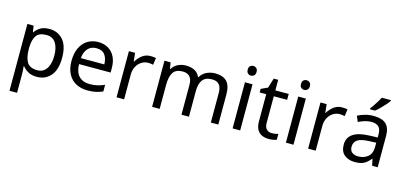

<svg xmlns="http://www.w3.org/2000/svg" viewBox="-80 -1340 4538 2154"><g transform="rotate(15 2189.0 -263.0)"><path d="M340 -546Q439 -546 499.5 -477Q560 -408 560 -269Q560 -132 499.5 -61Q439 10 339 10Q277 10 236.5 -13.5Q196 -37 173 -68H167Q169 -51 171 -25Q173 1 173 20V240H85V-536H157L169 -463H173Q197 -498 236 -522Q275 -546 340 -546ZM324 -472Q242 -472 208.5 -426Q175 -380 173 -286V-269Q173 -170 205.5 -116.5Q238 -63 326 -63Q375 -63 406.5 -90Q438 -117 453.5 -163.5Q469 -210 469 -270Q469 -362 433.5 -417Q398 -472 324 -472Z M907 -546Q976 -546 1025.5 -516Q1075 -486 1101.5 -431.5Q1128 -377 1128 -304V-251H761Q763 -160 807.5 -112.5Q852 -65 932 -65Q983 -65 1022.5 -74.5Q1062 -84 1104 -102V-25Q1063 -7 1023 1.5Q983 10 928 10Q852 10 793.5 -21Q735 -52 702.5 -113.5Q670 -175 670 -264Q670 -352 699.5 -415Q729 -478 782.5 -512Q836 -546 907 -546ZM906 -474Q843 -474 806.5 -433.5Q770 -393 763 -321H1036Q1035 -389 1004 -431.5Q973 -474 906 -474Z M1514 -546Q1529 -546 1546.5 -544.5Q1564 -543 1577 -540L1566 -459Q1553 -462 1537.5 -464Q1522 -466 1508 -466Q1467 -466 1431 -443.5Q1395 -421 1373.5 -380.5Q1352 -340 1352 -286V0H1264V-536H1336L1346 -438H1350Q1376 -482 1417 -514Q1458 -546 1514 -546Z M2265 -546Q2356 -546 2401 -499.5Q2446 -453 2446 -349V0H2359V-345Q2359 -472 2250 -472Q2172 -472 2138.5 -427Q2105 -382 2105 -296V0H2018V-345Q2018 -472 1908 -472Q1827 -472 1796 -422Q1765 -372 1765 -278V0H1677V-536H1748L1761 -463H1766Q1791 -505 1833.5 -525.5Q1876 -546 1924 -546Q2050 -546 2088 -456H2093Q2120 -502 2166.5 -524Q2213 -546 2265 -546Z M2657 -737Q2677 -737 2692.5 -723.5Q2708 -710 2708 -681Q2708 -653 2692.5 -639Q2677 -625 2657 -625Q2635 -625 2620 -639Q2605 -653 2605 -681Q2605 -710 2620 -723.5Q2635 -737 2657 -737ZM2700 -536V0H2612V-536Z M3049 -62Q3069 -62 3090 -65.5Q3111 -69 3124 -73V-6Q3110 1 3084 5.5Q3058 10 3034 10Q2992 10 2956.5 -4.5Q2921 -19 2899 -55Q2877 -91 2877 -156V-468H2801V-510L2878 -545L2913 -659H2965V-536H3120V-468H2965V-158Q2965 -109 2988.5 -85.5Q3012 -62 3049 -62Z M3276 -737Q3296 -737 3311.5 -723.5Q3327 -710 3327 -681Q3327 -653 3311.5 -639Q3296 -625 3276 -625Q3254 -625 3239 -639Q3224 -653 3224 -681Q3224 -710 3239 -723.5Q3254 -737 3276 -737ZM3319 -536V0H3231V-536Z M3739 -546Q3754 -546 3771.5 -544.5Q3789 -543 3802 -540L3791 -459Q3778 -462 3762.5 -464Q3747 -466 3733 -466Q3692 -466 3656 -443.5Q3620 -421 3598.5 -380.5Q3577 -340 3577 -286V0H3489V-536H3561L3571 -438H3575Q3601 -482 3642 -514Q3683 -546 3739 -546Z M4105 -545Q4203 -545 4250 -502Q4297 -459 4297 -365V0H4233L4216 -76H4212Q4177 -32 4138.5 -11Q4100 10 4032 10Q3959 10 3911 -28.5Q3863 -67 3863 -149Q3863 -229 3926 -272.5Q3989 -316 4120 -320L4211 -323V-355Q4211 -422 4182 -448Q4153 -474 4100 -474Q4058 -474 4020 -461.5Q3982 -449 3949 -433L3922 -499Q3957 -518 4005 -531.5Q4053 -545 4105 -545ZM4131 -259Q4031 -255 3992.5 -227Q3954 -199 3954 -148Q3954 -103 3981.5 -82Q4009 -61 4052 -61Q4120 -61 4165 -98.5Q4210 -136 4210 -214V-262ZM4246 -756Q4234 -738 4209 -709.5Q4184 -681 4155.5 -652.5Q4127 -624 4103 -606H4045V-618Q4060 -637 4077.5 -663Q4095 -689 4112 -716.5Q4129 -744 4140 -766H4246Z"/></g></svg>

Font: Noto Sans Multani
Style: Regular
Weight: 400
Designer: Monotype Design Team
Foundry: Monotype Imaging Inc.
Version: Version 2.002; ttfautohint (v1.8.4.7-5d5b)